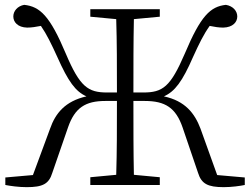

<svg xmlns="http://www.w3.org/2000/svg" viewBox="-20 -764 1033 793"><path d="M877 -41 808 -233C784 -296 745 -347 657 -366C702 -386 733 -427 777 -528C803 -585 821 -622 846 -657C865 -653 884 -650 902 -650C942 -651 960 -673 960 -696C960 -718 943 -739 913 -744C849 -737 809 -699 743 -542C684 -405 652 -382 572 -382H531C531 -494 531 -591 533 -685L640 -695V-726H353V-695L460 -685C463 -590 463 -493 463 -382H422C344 -382 310 -405 252 -542C186 -699 145 -737 80 -744C52 -739 35 -718 35 -696C35 -673 53 -651 92 -650C110 -650 129 -653 149 -657C173 -622 191 -585 217 -528C262 -427 292 -386 337 -366C249 -346 209 -296 187 -233L116 -41L2 -31V0C22 4 57 9 90 9C156 9 182 -4 196 -50L261 -238C289 -319 333 -347 415 -347H463C463 -235 463 -137 460 -42L353 -32V0H640V-32L533 -42C531 -138 531 -237 531 -347H578C662 -347 706 -319 734 -238L798 -50C812 -5 838 9 904 9C937 9 972 4 991 0V-31Z"/></svg>

Font: Noto Serif CJK JP Light
Style: Regular
Weight: 300
Designer: Ryoko NISHIZUKA 西塚涼子 (kana & ideographs); Frank Grießhammer (Latin, Greek & Cyrillic); Wenlong ZHANG 张文龙 (bopomofo); San
Foundry: Adobe Systems Incorporated
Version: Version 1.001;PS 1.001;hotconv 16.6.54;makeotf.lib2.5.65590